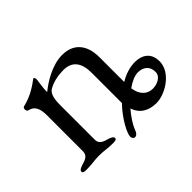

<svg xmlns="http://www.w3.org/2000/svg" viewBox="-112 -596 813 813"><g transform="rotate(-45 294.5 -189.5)"><path d="M288 51C301 51 307 37 310 29C319 5 338 -23 360 -49C375 -6 409 13 455 13C508 13 589 -36 589 -103C589 -156 552 -175 513 -175C481 -175 449 -164 421 -147V-295C421 -373 381 -414 316 -414C253 -414 190 -372 161 -348C160 -349 160 -352 160 -356C160 -373 167 -411 167 -421C166 -424 163 -430 160 -430C159 -430 159 -430 158 -429C135 -412 100 -386 48 -374C43 -373 41 -367 41 -362C41 -356 44 -350 49 -349C83 -342 90 -313 90 -277V-62C89 -35 67 -30 47 -24C36 -20 24 -16 24 -6C24 2 36 3 44 3C85 3 93 -2 125 -2C158 -2 165 3 206 3C214 3 226 2 226 -6C226 -16 214 -20 203 -24C183 -30 160 -35 160 -62V-268C160 -307 166 -331 182 -342C209 -359 245 -365 275 -365C328 -365 351 -330 351 -272V-91C304 -42 275 15 275 35C275 43 281 51 288 51ZM487 -41C460 -41 431 -56 423 -107C447 -124 471 -135 491 -135C517 -135 545 -122 545 -83C545 -55 513 -41 487 -41Z"/></g></svg>

Font: EB Garamond
Style: Regular
Weight: 400
Designer: Georg Duffner and Octavio Pardo
Foundry: Georg Duffner
Version: Version 1.000;PS 001.000;hotconv 1.0.88;makeotf.lib2.5.64775